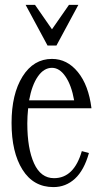

<svg xmlns="http://www.w3.org/2000/svg" viewBox="-20 -741 409 779"><path d="M297.9 -721.2 209 -556.2H172.9L84 -721.2H122.1L190.9 -622.1L259.8 -721.2ZM199.2 -18.1Q280.3 -18.1 312 -127.9L340.8 -120.1Q321.3 -50.3 284.2 -16.1Q247.1 18.1 196.8 18.1Q115.7 18.1 71.3 -52.5Q26.9 -123 26.9 -242.2Q26.9 -359.4 71.5 -430.7Q116.2 -502 190.9 -502Q252.4 -502 295.9 -448.7Q339.4 -395.5 351.1 -301.8H94.2Q90.8 -268.6 90.8 -240.2Q90.8 -138.2 118.2 -78.1Q145.5 -18.1 199.2 -18.1ZM190.9 -465.8Q158.2 -465.8 133.8 -430.9Q109.4 -396 98.1 -334H280.8Q270 -395 245.8 -430.4Q221.7 -465.8 190.9 -465.8Z"/></svg>

Font: Margherita Light
Style: Regular
Weight: 300
Designer: James Puckett
Foundry: Dunwich Type Founders
Version: Version 1.008;hotconv 1.0.109;makeotfexe 2.5.65596